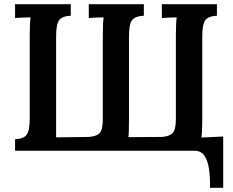

<svg xmlns="http://www.w3.org/2000/svg" viewBox="-20 -720 1114 917"><path d="M983 177Q984 126 978 86Q972 46 956 23Q940 0 909 0H52V-55Q93 -57 107.5 -76.5Q122 -96 122 -154V-551Q122 -578 123 -601.5Q124 -625 126 -637Q109 -637 87 -636Q65 -635 52 -634V-700H318V-645Q277 -643 262.5 -623.5Q248 -604 248 -546V-64L403 -66Q438 -68 454.5 -83Q471 -98 471 -151V-551Q471 -578 472 -601.5Q473 -625 475 -637Q459 -637 437.5 -636Q416 -635 404 -634V-700H667V-645Q625 -643 610.5 -623.5Q596 -604 596 -546V-147Q596 -123 595.5 -101Q595 -79 593 -65L752 -66Q787 -68 803.5 -83.5Q820 -99 820 -151V-551Q820 -578 821 -601.5Q822 -625 824 -637Q808 -637 786.5 -636Q765 -635 753 -634V-700H1016V-645Q975 -643 960.5 -623.5Q946 -604 946 -546V-147Q946 -94 942 -63L1046 -68V177Z"/></svg>

Font: Lora SemiBold
Style: Regular
Weight: 600
Designer: Olga Karpushina, Alexei Vanyashin (Cyrillic)
Foundry: Cyreal
Version: Version 3.011; ttfautohint (v1.8.4.7-5d5b)